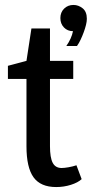

<svg xmlns="http://www.w3.org/2000/svg" viewBox="-20 -746 371 776"><path d="M12 -480 87 -500 107 -631H182V-500H276V-427H182V-155Q182 -109 193 -88Q204 -67 229 -67Q240 -67 257 -70Q274 -73 289 -78L310 -22Q295 -8 266.5 1Q238 10 207 10Q144 10 115.5 -29.5Q87 -69 87 -155V-427H12ZM248 -560Q269 -590 275 -620Q253 -620 238.5 -635Q224 -650 224 -673Q224 -696 239 -711Q254 -726 277 -726Q297 -726 314 -712.5Q331 -699 331 -670Q331 -659 327.5 -645Q324 -631 318.5 -616Q313 -601 306 -586Q299 -571 291 -560Z"/></svg>

Font: HermeneusOne
Style: Regular
Weight: 400
Designer: Rodrigo Fuenzalida, Pablo Impallari
Foundry: Pablo Impallari, Rodrigo Fuenzalida
Version: Version 1.000; ttfautohint (v0.8) -G 200 -r 50